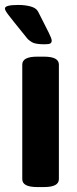

<svg xmlns="http://www.w3.org/2000/svg" viewBox="-37 -754 311 776"><path d="M113 2Q53 2 53 -30V-493Q53 -525 113 -525H141Q201 -525 201 -493V-30Q201 2 141 2ZM143 -575Q106 -575 92 -583.5Q78 -592 72 -600Q40 -640 22 -662Q4 -684 -4 -695Q-12 -706 -14.5 -711Q-17 -716 -17 -720Q-17 -734 37 -734Q64 -734 86.5 -728Q109 -722 117 -707Q148 -646 160 -622Q172 -598 172 -590Q172 -582 166.5 -578.5Q161 -575 143 -575Z"/></svg>

Font: Asap Condensed VF Beta
Style: Regular
Weight: 400
Designer: Pablo Cosgaya
Foundry: Omnibus-Type
Version: Version 1.008